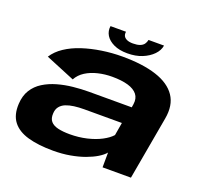

<svg xmlns="http://www.w3.org/2000/svg" viewBox="-126 -874 1096 1030"><g transform="rotate(20 422.5 -359.0)"><path d="M274.5 7Q326 7 371 -1Q416 -9 452.5 -22.2Q489 -35.5 515.2 -51.5Q541.5 -67.5 555.5 -84.5L555 0H717L781 -360.5Q795.5 -440.5 760.5 -492.2Q725.5 -544 647.2 -569.5Q569 -595 452.5 -595Q393 -595 335.5 -586.2Q278 -577.5 227 -560.8Q176 -544 137 -518Q98 -492 76 -457.5L243 -388.5Q259 -418 289 -437Q319 -456 357.8 -465.2Q396.5 -474.5 438 -474.5Q492 -474.5 528.8 -463.8Q565.5 -453 582.8 -431Q600 -409 595 -375L592 -356H347Q304.5 -356 258.8 -351.2Q213 -346.5 170.8 -334.5Q128.5 -322.5 94.2 -301.2Q60 -280 39.2 -246.8Q18.5 -213.5 16 -166.5Q12.5 -103 41.8 -65Q71 -27 130.2 -10Q189.5 7 274.5 7ZM328.5 -106.5Q288.5 -106.5 260.5 -113.2Q232.5 -120 218.8 -136.2Q205 -152.5 207 -181.5Q208 -205 220 -220.2Q232 -235.5 252.2 -243.8Q272.5 -252 299 -255.5Q325.5 -259 356.5 -259H571L558.5 -185.5Q540 -164.5 505.2 -146.2Q470.5 -128 424.8 -117.2Q379 -106.5 328.5 -106.5ZM469.5 -620Q517.5 -620 554 -635Q590.5 -650 613.8 -674Q637 -698 641.5 -726.5H553Q550.5 -713 542.8 -702.2Q535 -691.5 519.8 -685.8Q504.5 -680 480.5 -680Q459 -680 445.8 -686Q432.5 -692 427.2 -702.2Q422 -712.5 424.5 -726.5H336Q331.5 -698 346 -674Q360.5 -650 392.2 -635Q424 -620 469.5 -620Z"/></g></svg>

Font: Anybody Expanded
Style: Bold Italic
Weight: 700
Width: 7
Italic angle: -10°
Version: Version 1.113;gftools[0.9.25]